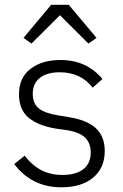

<svg xmlns="http://www.w3.org/2000/svg" viewBox="-20 -778 519 810"><path d="M112.8 -594.2 79.1 -618.2 195.8 -757.8H270L387.2 -618.2L353 -594.2L232.9 -713.9ZM238.8 12.2Q114.3 12.2 40 -85.9L84 -121.1Q115.7 -80.1 154.3 -60.1Q192.9 -40 243.2 -40Q300.8 -40 331.8 -64.5Q362.8 -88.9 362.8 -134.8Q362.8 -174.3 338.9 -197.5Q314.9 -220.7 261.2 -229L219.2 -234.9Q143.6 -246.6 101.8 -280.5Q60.1 -314.5 60.1 -379.9Q60.1 -450.2 108.6 -487.5Q157.2 -524.9 235.8 -524.9Q345.2 -524.9 412.1 -444.8L371.1 -408.2Q320.3 -473.1 231.9 -473.1Q178.2 -473.1 148.2 -449.5Q118.2 -425.8 118.2 -382.8Q118.2 -340.8 144.3 -320.3Q170.4 -299.8 227.1 -291L268.1 -284.2Q346.7 -272 384.3 -237.3Q421.9 -202.6 421.9 -141.1Q421.9 -69.3 372.8 -28.6Q323.7 12.2 238.8 12.2Z"/></svg>

Font: Anuphan Light
Style: Regular
Weight: 300
Designer: Mike Abbink, Paul van der Laan, Pieter van Rosmalen, Mint Tantisuwanna
Foundry: Bold Monday; Cadson Demak
Version: Version 3.002;hotconv 1.0.109;makeotfexe 2.5.65596